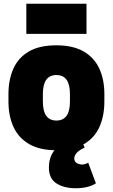

<svg xmlns="http://www.w3.org/2000/svg" viewBox="-20 -785 600 1021"><path d="M280 14Q192 14 135.5 -18.5Q79 -51 52 -109.5Q25 -168 25 -245V-285Q25 -361 51 -419.5Q77 -478 133 -511Q189 -544 280 -544Q368 -544 424.5 -511.5Q481 -479 508 -420.5Q535 -362 535 -285V-245Q535 -169 509 -110.5Q483 -52 427 -19Q371 14 280 14ZM280 -144Q352 -144 352 -245V-285Q352 -386 280 -386Q208 -386 208 -285V-245Q208 -144 280 -144ZM382 216Q321 216 280.5 190.5Q240 165 240 105Q240 57 264 21.5Q288 -14 324.5 -38Q361 -62 400 -74L430 0Q375 25 375 58Q375 85 413 90Q434 90 449 80L490 190Q449 216 382 216ZM440 -605H120V-765H440Z"/></svg>

Font: Tanohe Sans ExtraBold
Style: Regular
Weight: 800
Designer: Village Type and Design LLC & Cristiano Sobral
Foundry: Cooper Hewitt Smithsonian Design Museum
Version: Version 1.00;September 29, 2021;FontCreator 13.0.0.2655 64-b